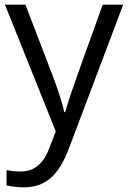

<svg xmlns="http://www.w3.org/2000/svg" viewBox="-20 -555 544 815"><path d="M1 -535.2H87.9L205.1 -230Q243.7 -125.5 252.9 -79.1H256.8Q263.2 -104 283.4 -164.3Q303.7 -224.6 416 -535.2H502.9L272.9 74.2Q238.8 164.6 193.1 202.4Q147.5 240.2 81.1 240.2Q43.9 240.2 7.8 231.9V167Q34.7 172.9 67.9 172.9Q151.4 172.9 187 79.1L216.8 2.9Z"/></svg>

Font: f01525491
Style: Regular
Weight: 400
Foundry: Ascender Corporation
Version: Version 1.10